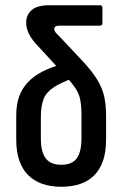

<svg xmlns="http://www.w3.org/2000/svg" viewBox="-20 -705 468 733"><path d="M214 8Q131 8 86.5 -37.5Q42 -83 42 -172V-264Q42 -305 53 -336Q64 -367 86 -390.5Q108 -414 140.5 -431Q173 -448 217 -460L263 -408Q210 -389 182.5 -370Q155 -351 145.5 -324.5Q136 -298 136 -257V-177Q136 -125 154.5 -100.5Q173 -76 214 -76Q255 -76 273 -100.5Q291 -125 291 -177V-265Q291 -304 285.5 -328Q280 -352 264 -374Q248 -396 219 -427L116 -539Q98 -559 89 -579Q80 -599 80 -619Q80 -648 101 -666.5Q122 -685 168 -685H361Q371 -685 371 -675V-617Q371 -607 361 -607H206Q187 -607 187 -594Q187 -588 192 -581.5Q197 -575 206 -567L298 -469Q333 -431 352 -399.5Q371 -368 378 -336Q385 -304 385 -261V-172Q385 -83 341.5 -37.5Q298 8 214 8Z"/></svg>

Font: Sofia Sans Condensed SemiBold
Style: Regular
Weight: 600
Designer: Botio Nikoltchev, Ani Petrova
Foundry: lettersoup
Version: Version 4.101